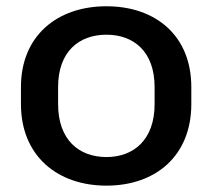

<svg xmlns="http://www.w3.org/2000/svg" viewBox="-20 -582 666 613"><path d="M319.8 10.7C478 10.7 590.8 -85.4 590.8 -249.5V-304.2C590.8 -467.3 478 -562 319.8 -562C162.1 -562 46.9 -467.3 46.9 -304.2V-249.5C46.9 -85.4 162.1 10.7 319.8 10.7ZM319.8 -80.6C231.9 -80.6 165.5 -135.7 165.5 -249.5V-304.2C165.5 -417 231.9 -471.2 319.8 -471.2C407.2 -471.2 473.6 -417 473.6 -304.2V-249.5C473.6 -136.2 407.2 -80.6 319.8 -80.6Z"/></svg>

Font: Winston Medium
Style: Regular
Weight: 500
Designer: Vernon Adams, Kim Jin-seong, David Berlow, Cristiano Sobral
Foundry: The Winston Project Authors
Version: Version 3.004